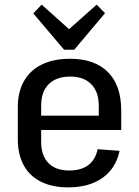

<svg xmlns="http://www.w3.org/2000/svg" viewBox="-20 -802 601 830"><path d="M275 8Q206 8 157 -16.5Q108 -41 82.5 -87.5Q57 -134 57 -201V-339Q57 -405 84 -452Q111 -499 161.5 -523.5Q212 -548 283 -548Q389 -548 446.5 -490.5Q504 -433 504 -324V-240H139V-302H423L407 -273V-345Q407 -405 374.5 -438Q342 -471 284 -471Q224 -471 191 -438.5Q158 -406 158 -346V-188Q158 -129 189.5 -97Q221 -65 279 -65Q331 -65 362 -88.5Q393 -112 402 -157L497 -150Q481 -74 423 -33Q365 8 275 8ZM434 -745 301 -587H257L124 -744L160 -782L303 -654H254L398 -782Z"/></svg>

Font: Pathway Extreme SemiCondensed Medium
Style: Regular
Weight: 500
Width: 4
Version: Version 1.001;gftools[0.9.26]